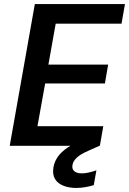

<svg xmlns="http://www.w3.org/2000/svg" viewBox="-20 -720 637 948"><path d="M28 0 152 -700H597L580 -603H255L219 -401H514L498 -308H203L165 -97H490L473 0ZM356 208Q321 208 293 197Q265 186 251.5 163.5Q238 141 244 105Q249 78 265.5 54Q282 30 315.5 7.5Q349 -15 404 -38L456 -58L473 -1L415 25Q376 42 358.5 59Q341 76 338 94Q334 114 346.5 125Q359 136 384 136Q399 136 417.5 132Q436 128 456 121L443 194Q424 200 401.5 204Q379 208 356 208Z"/></svg>

Font: DM Sans 11pt SemiBold
Style: Italic
Weight: 600
Italic angle: -10°
Version: Version 4.004;gftools[0.9.30]